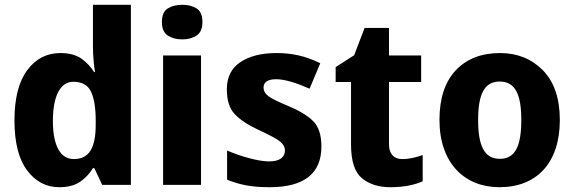

<svg xmlns="http://www.w3.org/2000/svg" viewBox="-20 -780 2423 810"><path d="M230 9.8C266.6 9.8 296.4 2 318.8 -13.7C340.8 -29.3 358.9 -48.3 372.1 -70.8H377.9L411.1 0H532.2V-759.8H372.1V-585C372.1 -542.5 377 -497.6 380.9 -476.1H377C362.8 -498.5 344.7 -517.6 322.8 -533.2C300.3 -548.3 271 -556.2 234.9 -556.2C177.7 -556.2 130.9 -532.2 95.2 -484.4C59.1 -436 41 -365.2 41 -272C41 -179.2 58.6 -108.9 94.2 -61.5C129.4 -14.2 174.8 9.8 230 9.8ZM291 -108.9C236.3 -108.9 203.1 -163.1 203.1 -270C203.1 -377 235.8 -435.1 289.1 -435.1C325.7 -435.1 351.1 -420.9 364.3 -392.6C377.4 -364.3 383.8 -323.7 383.8 -271V-254.9C383.8 -157.7 357.4 -108.9 291 -108.9Z M668 -545.9V0H828.1V-545.9ZM749 -759.8C725.1 -759.8 704.6 -754.9 688 -744.6C671.4 -734.4 663.1 -714.8 663.1 -687C663.1 -659.7 671.4 -640.6 688 -629.9C704.6 -619.1 725.1 -613.8 749 -613.8C772.5 -613.8 792.5 -619.1 809.1 -629.9C825.7 -640.6 834 -659.7 834 -687C834 -714.8 825.7 -734.4 809.1 -744.6C792.5 -754.9 772.5 -759.8 749 -759.8Z M1335.9 -162.1C1335.9 -210.4 1324.2 -246.6 1300.8 -269.5C1276.9 -292.5 1242.7 -313.5 1197.8 -332C1153.3 -350.6 1124.5 -364.7 1111.3 -375C1098.1 -385.3 1091.8 -397 1091.8 -410.2C1091.8 -434.1 1110.4 -445.8 1145 -445.8C1183.6 -445.8 1233.9 -428.7 1286.1 -405.8L1331.1 -513.2C1268.6 -543.9 1212.4 -556.2 1146 -556.2C1083 -556.2 1032.7 -543.5 994.6 -518.1C956.1 -492.7 937 -454.6 937 -403.8C937 -357.4 947.8 -322.3 969.7 -299.3C991.2 -275.9 1024.9 -253.4 1070.8 -231.9C1118.2 -210 1148.9 -193.8 1162.1 -182.6C1175.3 -171.4 1182.1 -159.2 1182.1 -146C1182.1 -118.2 1162.6 -99.1 1115.2 -99.1C1093.3 -99.1 1065.9 -103.5 1033.2 -112.3C1000.5 -120.6 968.8 -131.8 938 -145V-22C965.8 -10.7 993.7 -2.4 1021 2.4C1048.3 7.3 1080.6 9.8 1117.2 9.8C1267.6 9.8 1335.9 -51.3 1335.9 -162.1Z M1676.3 -108.9C1642.6 -108.9 1621.1 -129.9 1621.1 -170.9V-434.1H1756.8V-545.9H1621.1V-662.1H1518.1L1474.1 -546.9L1396 -497.1V-434.1H1460.9V-170.9C1460.9 -100.1 1476.6 -52.7 1507.3 -27.8C1538.1 -2.9 1577.6 9.8 1626 9.8C1686 9.8 1728 0 1763.2 -15.1V-126C1733.9 -115.7 1708 -108.9 1676.3 -108.9Z M2341.8 -273.9C2341.8 -364.7 2317.9 -434.6 2270.5 -483.4C2222.7 -531.7 2162.6 -556.2 2089.8 -556.2C2010.7 -556.2 1948.2 -531.7 1902.8 -483.4C1856.9 -434.6 1834 -364.7 1834 -273.9C1834 -92.3 1939.5 9.8 2086.9 9.8C2244.1 9.8 2341.8 -92.3 2341.8 -273.9ZM1997.1 -273.9C1997.1 -381.8 2022.9 -436 2087.9 -436C2153.8 -436 2179.2 -381.8 2179.2 -273.9C2179.2 -166 2154.8 -109.9 2088.9 -109.9C2022.5 -109.9 1997.1 -166 1997.1 -273.9Z"/></svg>

Font: Avrile Sans
Style: Bold
Weight: 700
Designer: Monotype Design Team, Google (font), Stefan Peev (BGR Cyrillic), Cristiano Sobral (main changes)
Foundry: The Avrile Sans Project Authors
Version: Version 3.110